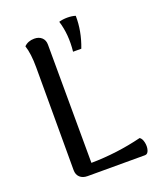

<svg xmlns="http://www.w3.org/2000/svg" viewBox="-138 -831 762 917"><g transform="rotate(-20 242.5 -372.5)"><path d="M272 -738.8Q294.4 -668 285.2 -582H327.1Q357.4 -661.1 356 -738.8Q337.9 -744.6 314.7 -744.6Q291.5 -744.6 272 -738.8ZM184.1 -654.8 186 -53.2Q316.9 -54.7 442.9 -85.9Q454.6 -78.6 459.2 -57.6Q463.9 -36.6 458.5 -18.3Q453.1 0 439 0H147Q123 0 108.6 -13.2Q94.2 -26.4 94.2 -49.8V-571.8Q94.2 -642.1 80.1 -684.1Q100.1 -704.1 131.8 -704.1Q155.3 -704.1 169.7 -690.9Q184.1 -677.7 184.1 -654.8Z"/></g></svg>

Font: Arima Madurai Medium
Style: Regular
Weight: 500
Designer: Joana Correia and Natanael Gama
Foundry: NDISCOVER
Version: Version 1.019;PS 001.019;hotconv 1.0.88;makeotf.lib2.5.64775